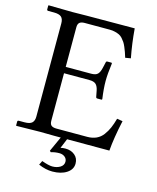

<svg xmlns="http://www.w3.org/2000/svg" viewBox="-122 -730 814 996"><g transform="rotate(15 285.0 -232.0)"><path d="M266.6 80.1Q242.2 80.1 221.7 86.9L215.3 80.6L252 0H219.2L141.6 -1L13.7 1L12.2 -1V-21Q12.2 -27.8 20 -27.8H49.8Q78.6 -27.8 90.1 -38.8Q101.6 -49.8 101.6 -71.8V-572.8Q101.6 -596.7 89.8 -607.2Q78.1 -617.7 49.8 -617.7H20Q12.2 -617.7 12.2 -624.5V-644.5L14.2 -646.5L142.1 -644.5L219.7 -645.5L476.1 -646.5Q482.4 -566.9 497.1 -491.2L467.8 -486.3Q461.9 -504.9 458.5 -514.9Q455.1 -524.9 448.7 -539.8Q442.4 -554.7 437 -562.7Q431.6 -570.8 423.1 -580.6Q414.6 -590.3 404.8 -595Q395 -599.6 381.8 -603Q368.7 -606.4 353 -606.4H218.3Q199.7 -606.4 190.9 -598.9Q182.1 -591.3 182.1 -573.7V-360.8H318.8Q343.3 -360.8 353.5 -371.3Q363.8 -381.8 369.1 -405.3L376 -435.1Q377 -443.4 383.3 -443.4H405.3Q408.7 -443.4 408.7 -439Q400.9 -381.8 400.9 -343.8Q400.9 -302.7 408.7 -248L406.2 -244.6H383.3Q376 -244.6 375 -252L369.1 -282.7Q364.7 -305.7 353.8 -316.2Q342.8 -326.7 318.8 -326.7H182.1V-71.8Q182.1 -53.2 191.2 -46.1Q200.2 -39.1 218.3 -39.1H383.8Q411.1 -39.1 432.4 -48.8Q453.6 -58.6 468 -77.9Q482.4 -97.2 491.7 -118.7Q501 -140.1 509.3 -169.9L539.6 -165Q518.6 -68.4 513.2 0H286.1L264.6 51.8Q276.4 48.8 290.5 48.8Q321.3 48.8 341.3 65.7Q361.3 82.5 361.3 110.8Q361.3 142.6 331.3 162.1Q301.3 181.6 254.9 181.6Q218.8 181.6 180.2 164.6L190.9 142.6Q228.5 156.2 248 156.2Q272.5 156.2 290.3 145.3Q308.1 134.3 308.1 115.2Q308.1 99.6 296.1 89.8Q284.2 80.1 266.6 80.1Z"/></g></svg>

Font: Libertinage
Style: f
Weight: 400
Designer: OSP
Foundry: OSP
Version: Version 1.0; 2008; OFL relea